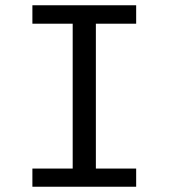

<svg xmlns="http://www.w3.org/2000/svg" viewBox="-20 -709 640 729"><path d="M497 -619H344V-69H497V0H103V-69H256V-619H103V-689H497Z"/></svg>

Font: FiraDG Mono
Style: Regular
Weight: 400
Designer: Carrois Corporate & Edenspiekermann AG
Foundry: Carrois Corporate GbR & Edenspiekermann AG
Version: Version 3.206